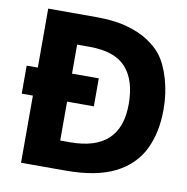

<svg xmlns="http://www.w3.org/2000/svg" viewBox="-73 -694 745 763"><g transform="rotate(10 300.0 -312.0)"><path d="M61 -1V-272H16V-385H61V-623H255Q328 -623 380 -608.5Q432 -594 466.5 -571Q501 -548 521 -523Q548 -488 565 -430.5Q582 -373 582 -307Q582 -214 548 -145Q514 -76 439 -38.5Q364 -1 241 -1ZM199 -115H239Q442 -115 442 -304Q442 -401 396.5 -451.5Q351 -502 250 -502H199V-385H307V-272H199Z"/></g></svg>

Font: Inconsolata Expanded Black
Style: Regular
Weight: 900
Width: 7
Monospace: yes
Designer: Raph Levien, Cyreal, Brenton Simpson
Foundry: Raph Levien, Cyreal, Google
Version: Version 3.001; ttfautohint (v1.8.2.53-6de2)